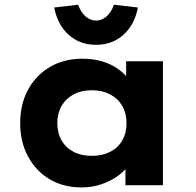

<svg xmlns="http://www.w3.org/2000/svg" viewBox="-20 -793 839 822"><path d="M329.5 9.4Q251.4 9.4 192.2 -25.8Q133.1 -61 99.8 -123.3Q66.4 -185.6 66.4 -266.3Q66.4 -347 100.2 -409.1Q134 -471.2 194.2 -506.5Q254.5 -541.7 333.5 -541.7Q378.6 -541.7 416.9 -530.4Q455.1 -519 483.6 -499Q512.2 -479.1 530.5 -455.1Q548.8 -431.2 555.4 -405.1L520 -405.1V-530.7H677.6V0H517.1V-136.4L551.2 -131.1Q544.9 -105 526 -79.8Q507.1 -54.6 477.1 -34.7Q447.2 -14.9 409.8 -2.7Q372.4 9.4 329.5 9.4ZM373.3 -125.8Q418 -125.8 451.6 -143Q485.2 -160.3 503.5 -191.9Q521.7 -223.5 521.7 -266.3Q521.7 -307.7 503.5 -339.4Q485.2 -371 451.6 -388.8Q418 -406.6 373.3 -406.6Q328.1 -406.6 295 -388.8Q261.9 -371 243.6 -339.4Q225.4 -307.7 225.4 -266.3Q225.4 -223.5 243.6 -191.9Q261.9 -160.3 295 -143Q328.1 -125.8 373.3 -125.8ZM391.2 -601.1Q322 -601.1 274.3 -643.7Q226.6 -686.4 212 -760.8L314.7 -772.8Q325.4 -741.3 345.9 -723.1Q366.4 -705 391.2 -705Q416 -705 436.5 -723.1Q457 -741.3 467.7 -772.8L570.4 -760.8Q555.9 -686.4 508.1 -643.7Q460.4 -601.1 391.2 -601.1Z"/></svg>

Font: Lexend Exa
Style: Regular
Weight: 400
Designer: Bonnie Shaver-Troup, Thomas Jockin
Foundry: Lexend
Version: Version 1.007